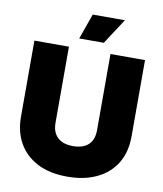

<svg xmlns="http://www.w3.org/2000/svg" viewBox="-100 -1015 940 1106"><g transform="rotate(10 370.5 -462.5)"><path d="M369 10Q266 10 194 -27Q122 -64 84.5 -130Q47 -196 47 -284V-729H249V-283Q249 -246 263.5 -220.5Q278 -195 305 -182Q332 -169 371 -169Q410 -169 437 -182Q464 -195 478 -220.5Q492 -246 492 -283V-729H694V-284Q694 -190 653.5 -124.5Q613 -59 540 -24.5Q467 10 369 10ZM299 -786 352 -935H540L443 -786Z"/></g></svg>

Font: Mona Sans ExtraLight Black
Style: Regular
Weight: 900
Version: Version 2.000